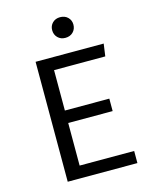

<svg xmlns="http://www.w3.org/2000/svg" viewBox="-132 -1003 880 1092"><g transform="rotate(-15 307.5 -457.5)"><path d="M519.5 -633.3H217.9V-395.4H479.5V-322.1H217.9V-71.3H539V0H128.7V-706.2H529.7ZM391.3 -855.4Q391.3 -828.7 373.8 -811.3Q356.4 -793.8 328.2 -793.8Q301 -793.8 283.6 -811.3Q266.2 -828.7 266.2 -855.4Q266.2 -881 283.6 -898.2Q301 -915.4 328.2 -915.4Q356.4 -915.4 373.8 -898.2Q391.3 -881 391.3 -855.4Z"/></g></svg>

Font: Fira Code
Style: Regular
Weight: 400
Designer: Carrois Corporate, Edenspiekermann AG, Nikita Prokopov
Foundry: Carrois Corporate, Edenspiekermann AG, Nikita Prokopov
Version: Version 5.002